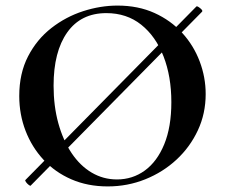

<svg xmlns="http://www.w3.org/2000/svg" viewBox="-20 -656 829 688"><path d="M90 9Q89 11 83.5 7Q78 3 73.5 -3Q69 -9 71 -11L684 -633Q687 -635 697.5 -626.5Q708 -618 704 -614ZM366 12Q294 12 235.5 -13.5Q177 -39 135.5 -84Q94 -129 71.5 -187.5Q49 -246 49 -312Q49 -393 80.5 -454Q112 -515 164 -555.5Q216 -596 278 -616Q340 -636 401 -636Q475 -636 533.5 -609.5Q592 -583 633 -538Q674 -493 695.5 -436Q717 -379 717 -319Q717 -249 689 -189Q661 -129 612.5 -84Q564 -39 500.5 -13.5Q437 12 366 12ZM399 -13Q455 -13 499 -45Q543 -77 568.5 -139Q594 -201 594 -290Q594 -382 566 -454Q538 -526 486 -567.5Q434 -609 361 -609Q270 -609 221 -540Q172 -471 172 -349Q172 -276 189 -214.5Q206 -153 236.5 -107.5Q267 -62 308.5 -37.5Q350 -13 399 -13Z"/></svg>

Font: Cormorant Infant Light
Style: Regular
Weight: 300
Designer: Christian Thalmann (Catharsis Fonts)
Foundry: Catharsis Fonts
Version: Version 4.001